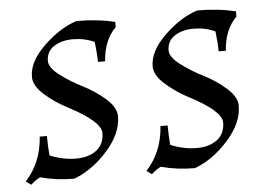

<svg xmlns="http://www.w3.org/2000/svg" viewBox="-44 -590 921 667"><g transform="rotate(-5 416.5 -256.5)"><path d="M301 -138Q301 -178 188 -237Q145 -259 109.5 -290.5Q74 -322 74 -353Q74 -406 130 -460Q186 -514 245 -533Q319 -533 379 -518V-500Q337 -458 332 -385H307Q307 -413 302 -455Q267 -471 227 -471Q187 -471 160.5 -453.5Q134 -436 134 -403Q134 -380 169.5 -353Q205 -326 247 -305Q289 -284 324.5 -253Q360 -222 360 -191Q360 -131 307 -71.5Q254 -12 190 12Q127 12 72 -3Q56 4 39 20L21 7Q77 -54 83 -144H108Q108 -109 111 -76Q157 -57 202 -57Q247 -57 274 -78Q301 -99 301 -138ZM722 -138Q722 -178 608 -237Q566 -259 530.5 -290.5Q495 -322 495 -353Q495 -406 551 -460Q607 -514 666 -533Q740 -533 800 -518V-500Q758 -458 753 -385H728Q728 -413 723 -455Q688 -471 648 -471Q608 -471 581.5 -453.5Q555 -436 555 -403Q555 -380 590.5 -353Q626 -326 668 -305Q710 -284 745.5 -253Q781 -222 781 -191Q781 -131 728 -71.5Q675 -12 611 12Q548 12 493 -3Q477 4 460 20L442 7Q498 -54 504 -144H529Q529 -109 532 -76Q578 -57 623 -57Q668 -57 695 -78Q722 -99 722 -138Z"/></g></svg>

Font: Almendra SC
Style: Regular
Weight: 400
Designer: Ana Sanfelippo
Foundry: Ana Sanfelippo
Version: Version 1.003